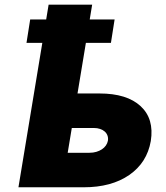

<svg xmlns="http://www.w3.org/2000/svg" viewBox="-20 -794 705 814"><path d="M159.4 -612.2H92.3L108 -711.6H175.8L186.1 -774.1H370.7L360.4 -711.6H465.9L450.3 -612.2H344.1L308.6 -397.7H402Q518.1 -397.7 576.3 -343.8Q634.2 -290.1 619.3 -196Q603.3 -104.4 528.1 -52.2Q452.4 0 335.2 0H58.2ZM267 -146.3H359.4Q375 -146.3 388.3 -150.2Q401.6 -154.1 411.9 -160.9Q422.2 -167.6 428.8 -177Q435.4 -186.4 437.5 -197.4Q439.3 -209.2 435.7 -219.1Q432.2 -229 424.2 -236.2Q416.2 -243.3 404.5 -247.3Q392.8 -251.4 377.8 -251.4H284.4Z"/></svg>

Font: Inter P Black
Style: Italic
Weight: 900
Italic angle: -9.40001°
Designer: Rasmus Andersson
Foundry: rsms
Version: Version 3.018;git-588b23468